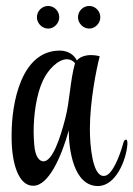

<svg xmlns="http://www.w3.org/2000/svg" viewBox="-20 -620 448 645"><path d="M280 -524C300 -524 317 -542 317 -562C317 -583 300 -600 280 -600C259 -600 242 -583 242 -562C242 -542 259 -524 280 -524ZM142 -524C162 -524 179 -542 179 -562C179 -583 162 -600 142 -600C121 -600 104 -583 104 -562C104 -542 121 -524 142 -524ZM309 5C369 5 404 -82 408 -135V-139C408 -148 406 -151 403 -151C400 -151 396 -147 395 -142C387 -113 377 -86 367 -67C352 -38 340 -29 329 -29H328C290 -29 282 -134 282 -184V-188C282 -278 303 -385 315 -431C304 -434 294 -435 286 -435C263 -435 247 -427 238 -417C228 -438 206 -450 181 -450C51 -450 19 -274 19 -168V-158C19 -72 42 4 91 4H92C143 4 186 -92 211 -182C211 -118 227 5 309 5ZM126 -78C112 -78 98 -94 95 -134C94 -147 93 -162 93 -177C93 -234 102 -302 124 -349C141 -386 175 -421 205 -421C215 -421 224 -417 232 -408C215 -347 215 -282 199 -221C183 -159 157 -78 126 -78Z"/></svg>

Font: Style Script
Style: Regular
Weight: 400
Designer: Robert E. Leuschke
Foundry: Robert E. Leuschke
Version: Version 1.010